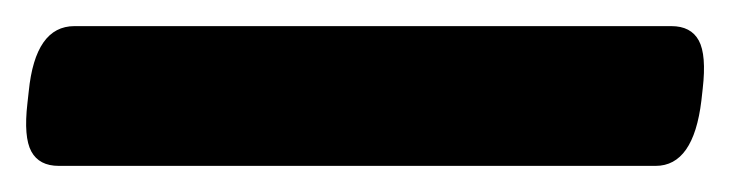

<svg xmlns="http://www.w3.org/2000/svg" viewBox="-75 11 577 147"><path d="M-30 138Q-45 138 -51 127Q-57 116 -54 90L-53 81Q-48 31 -18 31H439Q454 31 460 42Q466 53 463 79L462 88Q456 138 427 138Z"/></svg>

Font: Asap Semi Condensed Semi Condensed Regular
Style: Bold Italic
Weight: 700
Width: 4
Italic angle: -6°
Designer: Pablo Cosgaya
Foundry: Omnibus-Type
Version: Version 3.001; ttfautohint (v1.8.4.7-5d5b)